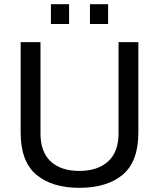

<svg xmlns="http://www.w3.org/2000/svg" viewBox="-20 -888 762 920"><path d="M360 12Q229 12 154 -51Q79 -114 79 -253V-686H174V-248Q174 -160 223 -114.5Q272 -69 360 -69Q448 -69 498 -114.5Q548 -160 548 -248V-686H643V-253Q643 -114 568 -51Q493 12 360 12ZM411 -773V-868H498V-773ZM224 -773V-868H311V-773Z"/></svg>

Font: Archivo VF Beta
Style: Regular
Weight: 400
Designer: Hector Gatti
Foundry: Omnibus-Type
Version: Version 1.002